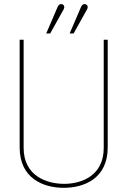

<svg xmlns="http://www.w3.org/2000/svg" viewBox="-20 -891 606 918"><path d="M220 -731 283 -844C290 -855 288 -866 279 -870C267 -875 259 -866 256 -859L201 -731ZM332 -731 395 -844C402 -855 400 -866 391 -870C379 -875 371 -866 368 -859L313 -731ZM476 -184C476 -51 370 -12 287 -12C203 -12 93 -50 93 -184V-701H74V-186C74 -39 186 7 285 7C384 7 495 -39 495 -186V-701H476Z"/></svg>

Font: Advent Pro
Style: Thin
Weight: 100
Designer: Andreas Kalpakidis
Foundry: Andreas Kalpakidis
Version: Version 2.002 2007